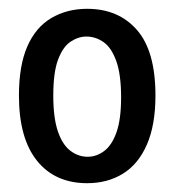

<svg xmlns="http://www.w3.org/2000/svg" viewBox="-20 -690 396 436"><path d="M178 -274Q105 -274 64 -325Q23 -376 23 -473Q23 -541 42 -584.5Q61 -628 96.5 -649Q132 -670 178 -670Q249 -670 291 -622Q333 -574 333 -473Q333 -406 313.5 -361.5Q294 -317 259 -295.5Q224 -274 178 -274ZM179 -334Q199 -334 216.5 -347Q234 -360 244.5 -389.5Q255 -419 255 -469Q255 -521 244 -551.5Q233 -582 215 -594.5Q197 -607 176 -607Q158 -607 140.5 -595.5Q123 -584 112 -555Q101 -526 101 -473Q101 -422 111.5 -391.5Q122 -361 140 -347.5Q158 -334 179 -334Z"/></svg>

Font: Bricolage Grotesque SemiCondensed
Style: Regular
Weight: 400
Width: 4
Designer: Mathieu Triay
Foundry: Atelier Triay
Version: Version 1.001;gftools[0.9.33.dev8+g029e19f]